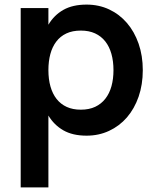

<svg xmlns="http://www.w3.org/2000/svg" viewBox="-20 -575 681 835"><path d="M70 240V-540H190.5V-467.5Q215 -509 255.5 -532Q296 -555 356.5 -555Q410 -555 454.8 -534Q499.5 -513 532 -475.2Q564.5 -437.5 582.8 -385Q601 -332.5 601 -270Q601 -207 582.8 -154.5Q564.5 -102 531.8 -64.2Q499 -26.5 454.2 -5.8Q409.5 15 356.5 15Q296 15 255.5 -8.2Q215 -31.5 190.5 -72.5V240ZM331.5 -98Q367.5 -98 394 -110.5Q420.5 -123 438.2 -145.8Q456 -168.5 464.8 -200.2Q473.5 -232 473.5 -270Q473.5 -309 464.5 -340.8Q455.5 -372.5 437.8 -395Q420 -417.5 393.5 -429.8Q367 -442 331.5 -442Q295 -442 268.5 -429.5Q242 -417 224.8 -394.2Q207.5 -371.5 199 -340Q190.5 -308.5 190.5 -270Q190.5 -230.5 199.5 -198.8Q208.5 -167 226.2 -144.5Q244 -122 270.2 -110Q296.5 -98 331.5 -98Z"/></svg>

Font: Vela Sans Bd
Style: Bold
Weight: 700
Designer: Principal design: Mikhail Sharanda - project Manrope.
Design modification: Ravid Balaliev
Foundry: Mikhail Sharanda
Version: Version 1.001